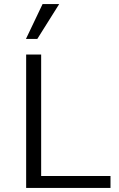

<svg xmlns="http://www.w3.org/2000/svg" viewBox="-20 -927 589 947"><path d="M109 -658H183V-59H525V0H109ZM190 -907H272L164 -735H108Z"/></svg>

Font: QiushuiShotai Bright
Style: Regular
Weight: 400
Designer: Christian Thalmann (Catharsis Fonts)
Version: Version 1.250;